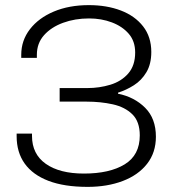

<svg xmlns="http://www.w3.org/2000/svg" viewBox="-20 -718 683 750"><path d="M322 12Q231 12 169.5 -11.5Q108 -35 76.5 -79Q45 -123 45 -186V-196H105V-187Q105 -116 159 -78Q213 -40 308 -40Q408 -40 467 -76Q526 -112 526 -189Q526 -243 497 -271.5Q468 -300 420.5 -310.5Q373 -321 319 -321H213V-374H322Q368 -374 411 -387Q454 -400 481 -431Q508 -462 508 -513Q508 -557 483 -586Q458 -615 417 -630.5Q376 -646 328 -646Q273 -646 226.5 -629Q180 -612 152 -580.5Q124 -549 124 -504V-492H63V-504Q63 -560 97 -604Q131 -648 190.5 -673Q250 -698 327 -698Q397 -698 452 -677Q507 -656 539 -615Q571 -574 571 -515Q571 -468 552 -436Q533 -404 503 -385Q473 -366 441 -356V-352Q505 -339 547 -297Q589 -255 589 -184Q589 -122 554.5 -78Q520 -34 459.5 -11Q399 12 322 12Z"/></svg>

Font: Archivo SemiExpanded ExtraLight
Style: Regular
Weight: 250
Width: 6
Designer: Hector Gatti
Foundry: Omnibus-Type
Version: Version 2.001